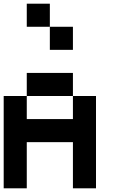

<svg xmlns="http://www.w3.org/2000/svg" viewBox="-20 -1020 665 1040"><path d="M125 -875V-1000H250V-875ZM250 -750V-875H375V-750ZM125 -500V-625H375V-500ZM125 0H0V-500H125V-375H375V-500H500V0H375V-250H125Z"/></svg>

Font: Tiny5
Style: Regular
Weight: 400
Designer: Stefan Schmidt
Foundry: Made with Bits'n'Picas by Kreative Software
Version: Version 1.002; ttfautohint (v1.8.4.7-5d5b)